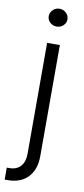

<svg xmlns="http://www.w3.org/2000/svg" viewBox="-122 -750 432 986"><g transform="rotate(10 94.5 -257.5)"><path d="M138.7 -530.3V48.8Q138.7 119.1 100.6 159.2Q62.5 199.2 -5.9 199.2H-20.5V136.7H-6.8Q30.8 136.7 51.5 113.5Q72.3 90.3 72.3 48.8V-530.3ZM56.6 -667Q56.6 -686 71 -700Q85.4 -713.9 105.5 -713.9Q125.5 -713.9 139.9 -700Q154.3 -686 154.3 -667Q154.3 -647.9 139.9 -634.5Q125.5 -621.1 105.5 -621.1Q85.4 -621.1 71 -634.5Q56.6 -647.9 56.6 -667Z"/></g></svg>

Font: Pretendard Light
Style: Regular
Weight: 300
Designer: Base glyphs from Inter by Rasmus Andersson; Hangeul glyphs from Noto Sans CJK(Source Han Sans) by Jang Soo-young and Kan
Foundry: Kil Hyung-jin
Version: Version 1.309